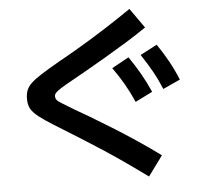

<svg xmlns="http://www.w3.org/2000/svg" viewBox="-60 -872 1120 1045"><g transform="rotate(-5 500.0 -350.0)"><path d="M712 109Q645 60 589 21Q533 -18 482 -51.5Q431 -85 380 -117Q329 -149 271 -185Q212 -221 175.5 -245.5Q139 -270 120 -289Q101 -308 94 -326.5Q87 -345 87 -370Q87 -396 94.5 -416Q102 -436 122 -455Q142 -474 179 -497.5Q216 -521 275 -555Q335 -588 404 -629Q473 -670 545 -716Q617 -762 685 -809L761 -701Q710 -666 650 -629Q590 -592 531 -557.5Q472 -523 424.5 -496Q377 -469 350 -454Q306 -430 282 -415Q258 -400 249 -390.5Q240 -381 240 -371Q240 -360 246 -351.5Q252 -343 273.5 -330Q295 -317 339 -290Q368 -274 420 -243Q472 -212 536.5 -172Q601 -132 667.5 -87.5Q734 -43 792 0ZM675 -302Q652 -354 625.5 -400.5Q599 -447 564 -496L657 -547Q691 -498 718 -450.5Q745 -403 769 -349ZM831 -359Q809 -412 783 -458.5Q757 -505 724 -554L816 -602Q850 -552 876.5 -504Q903 -456 925 -402Z"/></g></svg>

Font: M PLUS 1 Code
Style: Regular
Weight: 400
Designer: Coji Morishita
Foundry: UNDERFOREST DESIGN
Version: Version 1.005